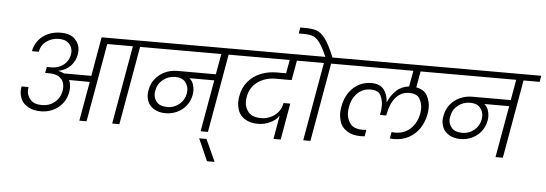

<svg xmlns="http://www.w3.org/2000/svg" viewBox="-67 -1197 4755 1672"><g transform="rotate(5 2311.0 -360.5)"><path d="M1261 -686H1120L999 0H936L1057 -686H833L712 0H649L710 -344L529 -345Q543 -314 543 -278Q543 -261 540 -243Q525 -157 460.5 -104.5Q396 -52 305 -52Q242 -52 196.5 -77.5Q151 -103 134.5 -140.5Q118 -178 118 -213Q118 -232 122 -253H183Q180 -237 180 -222Q180 -179 211.5 -143Q243 -107 311 -107Q378 -107 424.5 -146Q471 -185 482 -249Q484 -261 484 -273Q484 -287 480.5 -306.5Q477 -326 463 -345H461L460 -347Q426 -388 353 -388H316L326 -441H363Q409 -441 444 -458.5Q479 -476 499.5 -504Q520 -532 525 -563Q528 -578 528 -591Q528 -632 498.5 -663Q469 -694 411 -694Q349 -694 302 -659.5Q255 -625 245 -567H185Q195 -622 228.5 -663.5Q262 -705 312 -727Q362 -749 421 -749Q507 -749 547.5 -706Q588 -663 588 -608Q588 -591 585 -573Q575 -514 535.5 -472.5Q496 -431 432 -417L431 -415Q459 -410 480 -398H719L779 -740H1270Z M2035 -686H1894L1773 0H1709L1789 -452H1572Q1598 -429 1607 -400.5Q1616 -372 1616 -347Q1616 -330 1613 -311Q1603 -257 1571.5 -216Q1540 -175 1492.5 -152.5Q1445 -130 1391 -130Q1334 -130 1293 -153.5Q1252 -177 1237 -212Q1222 -247 1222 -279Q1222 -297 1226 -317Q1236 -375 1270 -417.5Q1304 -460 1354 -483Q1404 -506 1463 -506H1798L1830 -686H1196L1205 -740H2044ZM1402 -185Q1461 -185 1506 -222.5Q1551 -260 1561 -318Q1563 -332 1563 -345Q1563 -385 1535.5 -418.5Q1508 -452 1449 -452Q1387 -452 1341 -414.5Q1295 -377 1285 -317Q1282 -302 1282 -289Q1282 -249 1310.5 -217Q1339 -185 1402 -185Z M1787 255 1702 62H1766L1854 255Z M2320 -513Q2231 -513 2164.5 -466Q2098 -419 2083 -333Q2079 -312 2079 -293Q2079 -241 2112.5 -200.5Q2146 -160 2225 -160Q2263 -160 2301.5 -176Q2340 -192 2369.5 -225.5Q2399 -259 2407 -308H2466L2410 11H2347L2383 -195Q2357 -156 2307 -132Q2257 -108 2200 -108Q2135 -108 2089.5 -135Q2044 -162 2028.5 -203.5Q2013 -245 2013 -283Q2013 -307 2018 -334Q2031 -410 2076 -463Q2121 -516 2185.5 -542Q2250 -568 2325 -568H2407L2428 -686H1977L1986 -740H2653L2643 -686H2491L2460 -513Z M2940 -740 2931 -686H2790L2669 0H2606L2727 -686H2586L2595 -740H2735Q2697 -826 2668.5 -863.5Q2640 -901 2610 -912Q2580 -923 2524 -923H2486L2495 -976H2532Q2602 -976 2640.5 -962Q2679 -948 2715.5 -899Q2752 -850 2797 -740Z M3572 -686 3547 -545Q3618 -531 3644 -481.5Q3670 -432 3670 -379Q3670 -352 3665 -322Q3652 -252 3616 -197Q3580 -142 3522 -110.5Q3464 -79 3389 -79Q3380 -79 3356 -81L3366 -138Q3386 -136 3395 -136Q3478 -136 3532 -187Q3586 -238 3601 -321Q3605 -344 3605 -365Q3605 -410 3581.5 -450.5Q3558 -491 3491 -491Q3420 -491 3373.5 -437.5Q3327 -384 3310 -291L3308 -278H3253L3255 -291Q3262 -328 3262 -359Q3262 -405 3241.5 -448Q3221 -491 3153 -491Q3083 -491 3036.5 -444Q2990 -397 2977 -321Q2973 -297 2973 -275Q2973 -223 3003.5 -179.5Q3034 -136 3116 -136Q3124 -136 3146 -138L3136 -81Q3112 -79 3102 -79Q3027 -79 2980 -110.5Q2933 -142 2919.5 -185Q2906 -228 2906 -264Q2906 -292 2912 -322Q2930 -425 2996.5 -486.5Q3063 -548 3156 -548Q3230 -548 3264 -503.5Q3298 -459 3301 -395H3303Q3327 -454 3371.5 -496.5Q3416 -539 3484 -547L3509 -686H2873L2882 -740H3841L3832 -686Z M4613 -686H4472L4351 0H4287L4367 -452H4150Q4176 -429 4185 -400.5Q4194 -372 4194 -347Q4194 -330 4191 -311Q4181 -257 4149.5 -216Q4118 -175 4070.5 -152.5Q4023 -130 3969 -130Q3912 -130 3871 -153.5Q3830 -177 3815 -212Q3800 -247 3800 -279Q3800 -297 3804 -317Q3814 -375 3848 -417.5Q3882 -460 3932 -483Q3982 -506 4041 -506H4376L4408 -686H3774L3783 -740H4622ZM3980 -185Q4039 -185 4084 -222.5Q4129 -260 4139 -318Q4141 -332 4141 -345Q4141 -385 4113.5 -418.5Q4086 -452 4027 -452Q3965 -452 3919 -414.5Q3873 -377 3863 -317Q3860 -302 3860 -289Q3860 -249 3888.5 -217Q3917 -185 3980 -185Z"/></g></svg>

Font: Fz Poppins Light
Style: Italic
Weight: 300
Italic angle: -10°
Designer: Ninad Kale (Devanagari), Jonny Pinhorn (Latin)
Foundry: Indian Type Foundry
Version: Vit hóa bi Vntype.Com & FontZin.Com